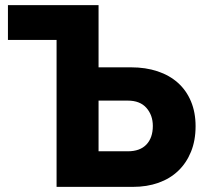

<svg xmlns="http://www.w3.org/2000/svg" viewBox="-20 -730 806 750"><path d="M11 -710H365V-467H492Q549 -467 595.5 -451.5Q642 -436 675 -406.5Q708 -377 726 -334Q744 -291 744 -237Q744 -181 726 -137Q708 -93 676 -62.5Q644 -32 599 -16Q554 0 499 0H201V-574H11ZM365 -139H479Q527 -139 552 -165.5Q577 -192 577 -238Q577 -280 552 -308.5Q527 -337 479 -337H365Z"/></svg>

Font: Oxford Sans
Style: Regular
Weight: 800
Designer: Matt McInerney, Pablo Impallari, Rodrigo Fuenzalida
Foundry: Matt McInerney, Pablo Impallari, Rodrigo Fuenzalida
Version: Version 3.000g; ttfautohint (v1.5) -l 8 -r 28 -G 28 -x 14 -D